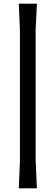

<svg xmlns="http://www.w3.org/2000/svg" viewBox="-20 -820 301 1040"><path d="M88 50V-655L82 -800H180L173 -655V50L180 200H82Z"/></svg>

Font: Farro
Style: Regular
Weight: 400
Designer: Aceler Chua
Foundry: Grayscale Limited
Version: Version 1.101